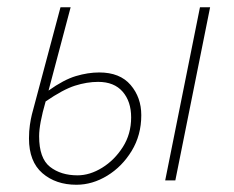

<svg xmlns="http://www.w3.org/2000/svg" viewBox="-20 -498 646 530"><path d="M191 12Q134 12 97 -20Q60 -52 60 -116Q60 -136 62.5 -153Q65 -170 68 -182L147 -478H175L114 -248Q156 -278 189.5 -288Q223 -298 254 -298Q311 -298 340.5 -263.5Q370 -229 370 -180Q370 -125 343.5 -81.5Q317 -38 276 -13Q235 12 191 12ZM194 -14Q228 -14 262 -35Q296 -56 319 -92Q342 -128 342 -174Q342 -218 318.5 -245Q295 -272 251 -272Q220 -272 187 -261.5Q154 -251 106 -218Q97 -187 92.5 -163Q88 -139 88 -122Q88 -61 118 -37.5Q148 -14 194 -14ZM436 0 532 -478H560L464 0Z"/></svg>

Font: Source Sans 3
Style: Italic
Weight: 200
Italic angle: -11°
Designer: Paul D. Hunt
Foundry: Adobe
Version: Version 3.046;hotconv 1.0.118;makeotfexe 2.5.65603